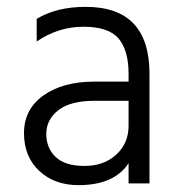

<svg xmlns="http://www.w3.org/2000/svg" viewBox="-20 -535 526 560"><path d="M209 5Q139 5 94.5 -36.5Q50 -78 50 -147Q50 -216 106.5 -256.5Q163 -297 256 -297H355V-320Q355 -388 326 -422.5Q297 -457 223.5 -457Q150 -457 87 -414V-480Q145 -515 230 -515Q416 -515 416 -320V0H355V-59Q313 5 209 5ZM355 -168V-241H256Q185 -241 150 -213.5Q115 -186 115 -144.5Q115 -103 142.5 -77Q170 -51 226.5 -51Q283 -51 319 -84Q355 -117 355 -168Z"/></svg>

Font: Hind Kochi Light
Style: Regular
Weight: 300
Designer: Dhruvi Tolia
Foundry: Indian Type Foundry
Version: Version 0.702;PS 1.0;hotconv 1.0.81;makeotf.lib2.5.63406